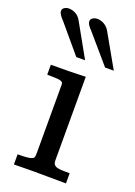

<svg xmlns="http://www.w3.org/2000/svg" viewBox="-139 -734 554 789"><g transform="rotate(20 138.0 -340.0)"><path d="M182.1 -74.2Q182.1 -63.5 186 -57.4Q189.9 -51.3 198.7 -48.3Q207.5 -45.4 221.4 -44.9Q235.4 -44.4 255.4 -44.4V0Q242.7 0 221.2 -0.2Q199.7 -0.5 178.2 -0.5Q156.7 -0.5 140.1 -0.7Q123.5 -1 120.6 -1Q92.8 -1 71.5 -0.5Q50.3 0 27.8 0V-44.4Q54.2 -44.4 68.8 -45.9Q83.5 -47.4 90.6 -50.8Q97.7 -54.2 98.9 -60.3Q100.1 -66.4 100.1 -76.2V-375.5Q100.1 -382.3 96.4 -385.7Q92.8 -389.2 84.5 -390.9Q76.2 -392.6 62.7 -392.8Q49.3 -393.1 30.3 -393.6V-437Q71.8 -437 108.4 -437.5Q145 -438 182.1 -439.5ZM156.2 -502.4H117.7L16.1 -623Q6.8 -632.3 0.2 -641.8Q-6.3 -651.4 -6.3 -659.2Q-6.3 -668.9 2.7 -674.3Q11.7 -679.7 22 -679.7Q35.6 -679.7 50.3 -672.4Q64.9 -665 74.7 -647.9ZM281.7 -502.4H243.7L139.6 -623.5Q130.4 -632.8 124 -641.8Q117.7 -650.9 117.7 -659.2Q117.7 -668.9 126.7 -674.3Q135.7 -679.7 146 -679.7Q158.7 -679.7 172.4 -673.3Q186 -667 197.3 -651.4Z"/></g></svg>

Font: Kameron
Style: Regular
Weight: 400
Version: Version 1.000